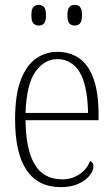

<svg xmlns="http://www.w3.org/2000/svg" viewBox="-20 -759 459 789"><path d="M229 10Q137 10 89.5 -59.5Q42 -129 42 -268Q42 -371 66 -432Q90 -493 129.5 -519.5Q169 -546 215 -546Q266 -546 304 -520.5Q342 -495 363.5 -438Q385 -381 385 -286V-265H85Q86 -145 122.5 -83.5Q159 -22 236 -22Q275 -22 306 -42.5Q337 -63 350 -97Q364 -92 364 -76Q364 -58 348.5 -38Q333 -18 303 -4Q273 10 229 10ZM342 -295Q339 -413 306 -464.5Q273 -516 216 -516Q163 -516 126 -465Q89 -414 85 -295ZM287 -654Q273 -654 265 -663Q257 -672 257 -696Q257 -721 265 -730Q273 -739 287 -739Q301 -739 309 -730Q317 -721 317 -696Q317 -672 309 -663Q301 -654 287 -654ZM139 -654Q125 -654 117 -663Q109 -672 109 -696Q109 -721 117 -730Q125 -739 139 -739Q153 -739 161 -730Q169 -721 169 -696Q169 -672 161 -663Q153 -654 139 -654Z"/></svg>

Font: Noto Serif Condensed ExtraLight
Style: Regular
Weight: 200
Width: 3
Designer: Monotype Design Team
Foundry: Monotype Imaging Inc.
Version: Version 2.013; ttfautohint (v1.8.4.7-5d5b)